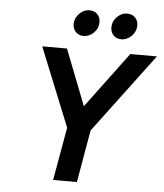

<svg xmlns="http://www.w3.org/2000/svg" viewBox="-60 -965 871 1017"><g transform="rotate(5 375.5 -456.0)"><path d="M260.6 0 310.6 -282.2 141.6 -700H273.2L388.8 -403.4L609.8 -700H751.4L435.6 -278.6L387 0ZM555.8 -773.8Q529.1 -773.8 513.4 -790.6Q497.6 -807.5 497.6 -831.4Q497.6 -864.7 521.5 -888.5Q545.3 -912.2 575.2 -912.2Q601.9 -912.2 617.8 -895.6Q633.6 -879 633.6 -854.6Q633.6 -832.2 622.3 -814Q611 -795.7 593.1 -784.8Q575.2 -773.8 555.8 -773.8ZM354.8 -773.8Q328.7 -773.8 312.9 -790.6Q297 -807.5 297 -831.4Q297 -853.8 308.3 -872Q319.6 -890.3 337.2 -901.2Q354.8 -912.2 373.6 -912.2Q401.3 -912.2 416.9 -895.6Q432.6 -879 432.6 -854.6Q432.6 -821 408.7 -797.4Q384.8 -773.8 354.8 -773.8Z"/></g></svg>

Font: Overpass
Style: Italic
Weight: 400
Italic angle: -10°
Designer: Delve Withrington, Dave Bailey, Thomas Jockin
Foundry: Delve Fonts LLC
Version: Version 4.000